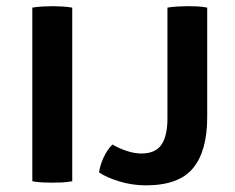

<svg xmlns="http://www.w3.org/2000/svg" viewBox="-20 -572 741 606"><path d="M82 -548Q96.5 -550.5 115.2 -551.5Q134 -552.5 146 -552.5Q159 -552.5 175.8 -551.5Q192.5 -550.5 208 -548V0Q192.5 3 175.8 3.8Q159 4.5 146 4.5Q134 4.5 115.2 3.8Q96.5 3 82 0ZM335 -116Q354.5 -104 379.5 -95.8Q404.5 -87.5 426 -87.5Q470.5 -87.5 489.5 -115.2Q508.5 -143 508.5 -198V-548Q523 -550.5 541 -551.5Q559 -552.5 571.5 -552.5Q584.5 -552.5 601.8 -551.8Q619 -551 634 -548V-202Q634 -96 589.5 -41.5Q545 13 440.5 13Q398 13 357.2 0.8Q316.5 -11.5 292.5 -28Q296 -51 307 -75Q318 -99 335 -116Z"/></svg>

Font: Signika Negative SC SemiBold
Style: Regular
Weight: 600
Designer: Anna Giedryś
Foundry: Anna Giedryś
Version: Version 2.000; ttfautohint (v1.8.3) -l 8 -r 50 -G 200 -x 9 -